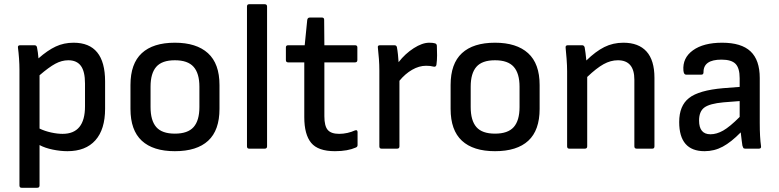

<svg xmlns="http://www.w3.org/2000/svg" viewBox="-20 -703 3684 908"><path d="M82 185Q72 185 72 174V-374Q72 -398 70 -426.5Q68 -455 65 -477Q63 -489 75 -489H143Q153 -489 155 -479Q157 -471 159 -455Q161 -439 162 -427Q205 -465 243.5 -483Q282 -501 328 -501Q477 -501 477 -318V-189Q477 -91 431 -39.5Q385 12 299 12Q266 12 229.5 4.5Q193 -3 167 -17V174Q167 185 156 185ZM303 -418Q272 -418 241.5 -401.5Q211 -385 167 -347V-95Q192 -83 221.5 -76.5Q251 -70 276 -70Q382 -70 382 -200V-308Q382 -365 362.5 -391.5Q343 -418 303 -418Z M807 12Q704 12 650.5 -37.5Q597 -87 597 -188V-301Q597 -402 650.5 -451.5Q704 -501 807 -501Q909 -501 963.5 -451.5Q1018 -402 1018 -301V-188Q1018 -87 964.5 -37.5Q911 12 807 12ZM807 -71Q868 -71 895.5 -102Q923 -133 923 -197V-293Q923 -356 895.5 -387Q868 -418 807 -418Q746 -418 719 -387Q692 -356 692 -293V-197Q692 -133 719 -102Q746 -71 807 -71Z M1158 0Q1148 0 1148 -11V-672Q1148 -683 1158 -683H1232Q1243 -683 1243 -672V-11Q1243 0 1232 0Z M1564 12Q1484 12 1451.5 -27.5Q1419 -67 1419 -149V-408H1343Q1332 -408 1332 -419V-479Q1332 -489 1343 -489H1421L1433 -609Q1435 -620 1445 -620H1503Q1513 -620 1513 -609L1514 -489H1659Q1670 -489 1670 -479V-419Q1670 -408 1659 -408H1514V-153Q1514 -107 1530 -88.5Q1546 -70 1584 -70Q1604 -70 1623.5 -74.5Q1643 -79 1658 -86Q1671 -91 1671 -78V-17Q1671 -8 1662 -5Q1644 3 1619.5 7.5Q1595 12 1564 12Z M1784 0Q1774 0 1774 -11V-369Q1774 -397 1772 -424Q1770 -451 1767 -478Q1765 -489 1777 -489H1845Q1855 -489 1857 -480Q1860 -464 1862 -445Q1864 -426 1865 -409Q1896 -449 1936.5 -475Q1977 -501 2010 -501Q2028 -501 2037 -498Q2045 -496 2046 -487Q2047 -465 2047 -441.5Q2047 -418 2044 -397Q2042 -385 2030 -388Q2016 -392 1995 -392Q1962 -392 1929 -373Q1896 -354 1869 -321V-11Q1869 0 1858 0Z M2321 12Q2218 12 2164.5 -37.5Q2111 -87 2111 -188V-301Q2111 -402 2164.5 -451.5Q2218 -501 2321 -501Q2423 -501 2477.5 -451.5Q2532 -402 2532 -301V-188Q2532 -87 2478.5 -37.5Q2425 12 2321 12ZM2321 -71Q2382 -71 2409.5 -102Q2437 -133 2437 -197V-293Q2437 -356 2409.5 -387Q2382 -418 2321 -418Q2260 -418 2233 -387Q2206 -356 2206 -293V-197Q2206 -133 2233 -102Q2260 -71 2321 -71Z M2672 0Q2662 0 2662 -11V-366Q2662 -393 2659.5 -425Q2657 -457 2655 -476Q2653 -489 2665 -489H2733Q2742 -489 2745 -479Q2747 -470 2749 -452.5Q2751 -435 2753 -417Q2797 -460 2838 -480.5Q2879 -501 2928 -501Q3000 -501 3037.5 -459.5Q3075 -418 3075 -335V-11Q3075 0 3065 0H2991Q2980 0 2980 -11V-326Q2980 -418 2902 -418Q2868 -418 2834.5 -399.5Q2801 -381 2757 -339V-11Q2757 0 2746 0Z M3312 12Q3192 12 3192 -126Q3192 -203 3238.5 -239.5Q3285 -276 3400 -286L3478 -292V-333Q3478 -381 3458.5 -401Q3439 -421 3392 -421Q3306 -421 3307 -361Q3307 -350 3297 -350H3224Q3214 -350 3212 -369Q3207 -429 3257 -465Q3307 -501 3395 -501Q3486 -501 3529.5 -460Q3573 -419 3573 -334V-122Q3573 -87 3574.5 -60Q3576 -33 3579 -12Q3581 0 3569 0H3504Q3497 0 3495 -4Q3493 -8 3491 -14Q3490 -21 3487.5 -39.5Q3485 -58 3483 -77Q3438 -31 3398 -9.5Q3358 12 3312 12ZM3286 -133Q3286 -68 3340 -68Q3369 -68 3400 -85.5Q3431 -103 3478 -150V-225L3401 -219Q3336 -213 3311 -194.5Q3286 -176 3286 -133Z"/></svg>

Font: Sofia Sans Medium
Style: Regular
Weight: 500
Designer: Botio Nikoltchev, Ani Petrova
Foundry: lettersoup
Version: Version 4.101; ttfautohint (v1.8.4.7-5d5b)